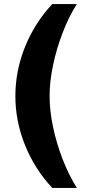

<svg xmlns="http://www.w3.org/2000/svg" viewBox="-20 -757 429 937"><path d="M235 160Q149 68 102 -49Q55 -166 55 -288Q55 -411 102 -528Q149 -645 235 -737H355Q316 -676 286 -598Q256 -520 239 -439.5Q222 -359 222 -288Q222 -217 239 -136.5Q256 -56 286 21Q316 98 355 160Z"/></svg>

Font: Archivo Expanded Black
Style: Regular
Weight: 900
Width: 7
Designer: Hector Gatti
Foundry: Omnibus-Type
Version: Version 2.001